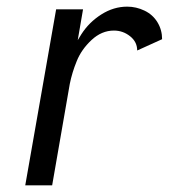

<svg xmlns="http://www.w3.org/2000/svg" viewBox="-20 -558 540 578"><path d="M56 0 149 -530H230L214 -437Q219 -446 225 -455Q248 -491 285 -514.5Q322 -538 363 -538Q390 -538 415 -526Q440 -514 454 -491Q468 -468 468 -440L393 -406Q393 -432 371.5 -449Q350 -466 323 -466Q286 -466 255.5 -437.5Q225 -409 211 -374Q197 -340 190 -305L137 0Z"/></svg>

Font: Iosevka SS08
Style: Italic
Weight: 400
Italic angle: -10°
Monospace: yes
Designer: Belleve Invis
Foundry: Belleve Invis
Version: 2.1.0; ttfautohint (v1.8.2)